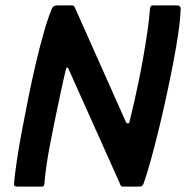

<svg xmlns="http://www.w3.org/2000/svg" viewBox="-20 -693 691 713"><path d="M448 -239Q450 -235 455 -235Q460 -235 461 -241Q469 -273 478 -312.5Q487 -352 496 -396Q505 -440 513 -486Q521 -532 527.5 -576.5Q534 -621 537 -661Q539 -673 546 -673H637Q643 -673 647 -670Q651 -667 651 -662Q650 -625 642.5 -572.5Q635 -520 623 -458Q611 -396 597 -331.5Q583 -267 568 -206Q553 -145 539 -94.5Q525 -44 513 -11Q510 -3 505 -1.5Q500 0 494 0H435Q428 0 424 -14L234 -438Q233 -442 229.5 -442Q226 -442 225 -437Q213 -386 202.5 -336.5Q192 -287 182.5 -240.5Q173 -194 165 -152Q157 -110 152 -74.5Q147 -39 145 -11Q144 0 136 0H46Q41 0 36 -1.5Q31 -3 32 -11Q35 -45 42.5 -96Q50 -147 61.5 -208Q73 -269 86 -333.5Q99 -398 113.5 -459.5Q128 -521 143 -573.5Q158 -626 173 -662Q175 -667 180.5 -670Q186 -673 191 -673H248Q255 -673 258 -665Z"/></svg>

Font: Glory Thin SemiBold
Style: Italic
Weight: 600
Italic angle: -12°
Version: Version 1.011